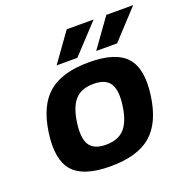

<svg xmlns="http://www.w3.org/2000/svg" viewBox="-127 -819 926 948"><g transform="rotate(-20 336.0 -345.0)"><path d="M156.2 -448.2Q228.5 -509.8 369.6 -509.8Q510.7 -509.8 565.4 -448.2Q620.1 -386.7 601.1 -250Q582 -113.3 509.8 -51.8Q437.5 9.8 296.4 9.8Q155.3 9.8 100.6 -51.8Q45.9 -113.3 64.9 -250Q84 -386.7 156.2 -448.2ZM453.1 -250Q464.4 -330.1 440.9 -366Q417.5 -401.9 354.5 -401.9Q291.5 -401.9 258.1 -366Q224.6 -330.1 213.4 -250Q202.1 -169.9 225.6 -134Q249 -98.1 312 -98.1Q375 -98.1 408.4 -134.3Q441.9 -170.4 453.1 -250ZM215.3 -549.8 323.2 -700.2H464.4L324.2 -549.8ZM423.3 -549.8 531.2 -700.2H672.4L533.2 -549.8Z"/></g></svg>

Font: Fivo Sans
Style: Italic
Weight: 700
Designer: Alexander Slobzheninov
Foundry: Alexander Slobzheninov
Version: 1.0